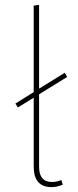

<svg xmlns="http://www.w3.org/2000/svg" viewBox="-20 -756 321 786"><path d="M193 -11Q212 -11 231 -19L237 0Q213 10 191 10Q118 10 118 -74V-356L53 -316L43 -332L118 -379V-733L140 -736V-393L245 -458L255 -441L140 -370V-73Q140 -11 193 -11Z"/></svg>

Font: FiraSans
Style: Regular
Weight: 150
Designer: Carrois Corporate & Edenspiekermann AG
Foundry: Carrois Corporate GbR & Edenspiekermann AG
Version: Version 3.106;PS 003.106;hotconv 1.0.70;makeotf.lib2.5.58329